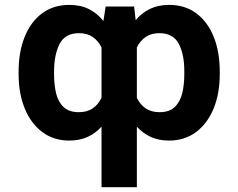

<svg xmlns="http://www.w3.org/2000/svg" viewBox="-20 -573 988 796"><path d="M400.9 203.1V-47.9Q376.5 -20.5 343.3 -5.4Q310.1 9.8 267.1 9.8Q202.6 9.8 155.5 -25.4Q108.4 -60.5 82.8 -122.8Q57.1 -185.1 57.1 -265.6V-275.4Q57.1 -358.9 82.8 -421.4Q108.4 -483.9 155.3 -518.3Q202.1 -552.7 267.6 -552.7Q314 -552.7 348.9 -535.2Q383.8 -517.6 408.7 -485.8L418 -545.9H536.1L542.5 -489.3Q567.4 -519.5 601.8 -536.1Q636.2 -552.7 681.6 -552.7Q746.6 -552.7 793.5 -518.1Q840.3 -483.4 865.7 -421.1Q891.1 -358.9 891.1 -275.4V-265.6Q891.1 -185.1 865.5 -122.8Q839.8 -60.5 792.7 -25.4Q745.6 9.8 680.7 9.8Q638.2 9.8 605 -5.4Q571.8 -20.5 547.4 -47.9V203.1ZM204.1 -275.4V-265.6Q204.1 -221.7 212.6 -186Q221.2 -150.4 243.7 -129.2Q266.1 -107.9 307.1 -107.9Q341.3 -107.9 364.5 -123.8Q387.7 -139.6 400.9 -168V-376Q387.2 -404.3 364 -419.9Q340.8 -435.5 308.1 -435.5Q250 -435.5 227.1 -390.9Q204.1 -346.2 204.1 -275.4ZM744.1 -265.6V-275.4Q744.6 -346.2 721.4 -390.9Q698.2 -435.5 640.6 -435.5Q607.9 -435.5 584.7 -420.2Q561.5 -404.8 547.4 -376.5V-167Q561 -139.2 584.2 -123.5Q607.4 -107.9 641.6 -107.9Q682.1 -107.9 704.3 -129.2Q726.6 -150.4 735.4 -186Q744.1 -221.7 744.1 -265.6Z"/></svg>

Font: Inter
Style: Bold
Weight: 700
Designer: Rasmus Andersson
Foundry: rsms
Version: Version 4.001;git-9221beed3